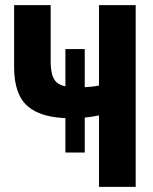

<svg xmlns="http://www.w3.org/2000/svg" viewBox="-20 -731 599 751"><path d="M311.5 -539.1H235.8V-134.3H311.5ZM178.2 -491.2V-710.9H35.2V-468.3Q35.2 -360.4 89.4 -314.5Q143.6 -268.6 255.9 -268.6Q299.3 -268.6 336.9 -274.2Q374.5 -279.8 418.9 -292.5V-409.2Q383.8 -398.4 352.3 -393.8Q320.8 -389.2 277.8 -389.2Q223.1 -389.2 200.7 -409.7Q178.2 -430.2 178.2 -491.2ZM510.7 -710.9H367.2V0H510.7Z"/></svg>

Font: Roboto Flex
Style: wght 700 wdth 25 opsz 34 GRAD 0.00 slnt 0.00 XTRA 468 XOPQ 96 YOPQ 79 YTLC 514 YTUC 712 YTAS 750 YTDE -203.00 YTFI 738
Weight: 700
Width: 1
Designer: Berlow after Robertson
Foundry: Google
Version: Version 3.100